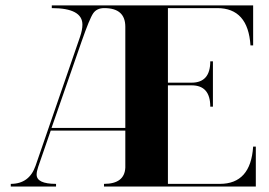

<svg xmlns="http://www.w3.org/2000/svg" viewBox="-20 -684 987 704"><path d="M362.3 -654.3Q335 -654.3 321.8 -635.3Q308.6 -616.2 279.3 -532.2L168.9 -214.8H439.5V-585.9Q439.5 -654.3 362.3 -654.3ZM908.2 -664.1V-517.6H898.4Q889.6 -654.3 776.4 -654.3H595.7V-380.9H682.6Q751 -380.9 751 -459H760.7V-293H751Q751 -371.1 682.6 -371.1H595.7V-9.8H786.1Q899.4 -9.8 908.2 -146.5H918V0H361.3V-9.8Q436.5 -9.8 439.5 -69.3V-205.1H166L120.1 -72.3Q114.3 -55.2 114.3 -43.9Q114.3 -9.8 185.5 -9.8V0H19.5V-9.8Q87.4 -9.8 110.4 -76.2L273.4 -548.8Q282.2 -574.2 282.2 -593.8Q282.2 -654.3 169.9 -654.3V-664.1Z"/></svg>

Font: spinweradC
Style: Bold
Weight: 700
Width: 7
Version: Version 0.3